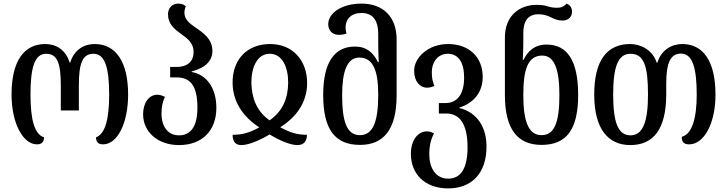

<svg xmlns="http://www.w3.org/2000/svg" viewBox="-20 -792 4030 1064"><path d="M185 8C209 8 224 -4 224 -31C170 -48 149 -132 149 -268C149 -413 170 -494 236 -494C298 -494 317 -441 317 -318V-180H417V-318C417 -441 437 -494 498 -494C560 -494 585 -421 585 -268C585 -135 564 -50 512 -31C512 -6 524 8 551 8C630 8 690 -108 690 -268C690 -449 622 -548 505 -548C446 -548 391 -517 369 -445H366C344 -517 290 -548 231 -548C113 -548 44 -454 44 -268C44 -108 108 8 185 8Z M972 12C1102 12 1179 -70 1179 -194C1179 -310 1120 -380 1042 -393V-396C1120 -416 1157 -456 1157 -510C1157 -577 1105 -611 1060 -642C1029 -663 1002 -686 1002 -721C1002 -733 1004 -744 1010 -757C1000 -766 988 -772 968 -772C930 -772 911 -743 911 -713C911 -659 946 -631 982 -605C1019 -579 1053 -553 1053 -504C1053 -455 1023 -421 957 -421H923V-363H959C1038 -363 1074 -313 1074 -195C1074 -94 1039 -42 972 -42C910 -42 875 -91 875 -163C875 -201 881 -227 894 -255C879 -263 865 -267 852 -267C804 -267 773 -220 773 -159C773 -61 854 12 972 12Z M1318 12C1354 12 1414 -11 1474 -47C1533 -11 1591 12 1628 12C1669 12 1681 -16 1681 -45C1627 -45 1587 -57 1533 -87C1629 -147 1682 -231 1682 -332C1682 -456 1603 -548 1477 -548C1343 -548 1267 -455 1269 -332C1270 -232 1323 -147 1417 -86C1364 -57 1324 -45 1269 -45C1269 -11 1282 12 1318 12ZM1474 -125C1400 -177 1375 -251 1373 -334C1373 -419 1405 -494 1475 -494C1545 -494 1577 -419 1577 -334C1576 -248 1548 -177 1474 -125Z M1975 11C2107 11 2178 -75 2178 -265V-573C2178 -701 2101 -772 1984 -772C1871 -772 1799 -718 1799 -658C1799 -628 1817 -599 1857 -599C1873 -599 1886 -601 1900 -606C1897 -618 1895 -629 1895 -640C1895 -686 1926 -720 1983 -720C2042 -720 2076 -685 2076 -602V-548C2076 -520 2077 -480 2079 -448H2074C2050 -499 2012 -534 1947 -534C1833 -534 1771 -446 1771 -266C1771 -75 1836 11 1975 11ZM1975 -43C1903 -43 1876 -115 1876 -265C1876 -395 1903 -473 1971 -473C2051 -473 2076 -394 2076 -266C2076 -123 2049 -43 1975 -43Z M2464 252C2595 252 2676 167 2676 21C2676 -112 2601 -176 2526 -193V-196C2601 -220 2655 -276 2655 -366C2655 -476 2579 -548 2463 -548C2353 -548 2275 -473 2275 -400C2275 -339 2309 -306 2346 -306C2359 -306 2373 -309 2387 -316C2376 -344 2373 -362 2373 -394C2373 -442 2402 -494 2462 -494C2520 -494 2552 -446 2552 -362C2552 -264 2509 -221 2450 -221H2412V-163H2453C2529 -163 2571 -102 2571 24C2571 137 2536 198 2464 198C2392 198 2359 136 2359 63C2359 11 2370 -25 2385 -52C2373 -60 2359 -64 2345 -64C2301 -64 2257 -22 2257 61C2257 169 2331 252 2464 252Z M2981 11C3120 11 3184 -75 3184 -266C3184 -457 3123 -545 3009 -545C2943 -545 2906 -510 2881 -460H2877C2879 -491 2880 -531 2880 -558V-608C2880 -685 2914 -713 2965 -713C2993 -713 3015 -705 3033 -696C3053 -686 3072 -678 3097 -678C3124 -678 3150 -694 3150 -727C3150 -751 3137 -766 3119 -772C3106 -755 3088 -749 3067 -749C3049 -749 3035 -751 3018 -756C3000 -762 2982 -765 2953 -765C2855 -765 2778 -701 2778 -585V-265C2778 -75 2849 11 2981 11ZM2981 -43C2907 -43 2880 -123 2880 -266C2880 -405 2904 -484 2985 -484C3053 -484 3080 -406 3080 -265C3080 -115 3053 -43 2981 -43Z M3473 12C3603 12 3672 -79 3672 -269V-326C3672 -444 3695 -495 3754 -495C3818 -495 3841 -414 3841 -268C3841 -136 3815 -48 3758 -34C3758 -6 3769 8 3799 8C3882 8 3945 -109 3945 -267C3945 -457 3874 -548 3761 -548C3704 -548 3645 -517 3623 -445H3619C3597 -516 3529 -548 3472 -548C3342 -548 3273 -455 3273 -268C3273 -80 3348 12 3473 12ZM3474 -42C3404 -42 3378 -116 3378 -268C3378 -420 3404 -494 3474 -494C3548 -494 3571 -427 3571 -269C3571 -123 3545 -42 3474 -42Z"/></svg>

Font: Noto Serif Georgian Condensed Medium
Style: Regular
Weight: 500
Width: 3
Designer: Monotype Design Team, Akaki Razmadze
Foundry: Google LLC
Version: Version 2.003